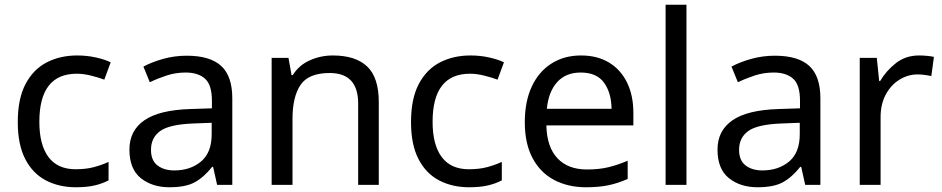

<svg xmlns="http://www.w3.org/2000/svg" viewBox="-20 -780 3975 810"><path d="M300 10Q229 10 173.5 -19Q118 -48 86.5 -109Q55 -170 55 -265Q55 -364 88 -426Q121 -488 177.5 -517Q234 -546 306 -546Q347 -546 385 -537.5Q423 -529 447 -517L420 -444Q396 -453 364 -461Q332 -469 304 -469Q146 -469 146 -266Q146 -169 184.5 -117.5Q223 -66 299 -66Q343 -66 376.5 -75Q410 -84 438 -97V-19Q411 -5 378.5 2.5Q346 10 300 10Z M768 -545Q866 -545 913 -502Q960 -459 960 -365V0H896L879 -76H875Q840 -32 801.5 -11Q763 10 695 10Q622 10 574 -28.5Q526 -67 526 -149Q526 -229 589 -272.5Q652 -316 783 -320L874 -323V-355Q874 -422 845 -448Q816 -474 763 -474Q721 -474 683 -461.5Q645 -449 612 -433L585 -499Q620 -518 668 -531.5Q716 -545 768 -545ZM794 -259Q694 -255 655.5 -227Q617 -199 617 -148Q617 -103 644.5 -82Q672 -61 715 -61Q783 -61 828 -98.5Q873 -136 873 -214V-262Z M1384 -546Q1480 -546 1529 -499.5Q1578 -453 1578 -349V0H1491V-343Q1491 -472 1371 -472Q1282 -472 1248 -422Q1214 -372 1214 -278V0H1126V-536H1197L1210 -463H1215Q1241 -505 1287 -525.5Q1333 -546 1384 -546Z M1959 10Q1888 10 1832.5 -19Q1777 -48 1745.5 -109Q1714 -170 1714 -265Q1714 -364 1747 -426Q1780 -488 1836.5 -517Q1893 -546 1965 -546Q2006 -546 2044 -537.5Q2082 -529 2106 -517L2079 -444Q2055 -453 2023 -461Q1991 -469 1963 -469Q1805 -469 1805 -266Q1805 -169 1843.5 -117.5Q1882 -66 1958 -66Q2002 -66 2035.5 -75Q2069 -84 2097 -97V-19Q2070 -5 2037.5 2.5Q2005 10 1959 10Z M2431 -546Q2500 -546 2549.5 -516Q2599 -486 2625.5 -431.5Q2652 -377 2652 -304V-251H2285Q2287 -160 2331.5 -112.5Q2376 -65 2456 -65Q2507 -65 2546.5 -74.5Q2586 -84 2628 -102V-25Q2587 -7 2547 1.5Q2507 10 2452 10Q2376 10 2317.5 -21Q2259 -52 2226.5 -113.5Q2194 -175 2194 -264Q2194 -352 2223.5 -415Q2253 -478 2306.5 -512Q2360 -546 2431 -546ZM2430 -474Q2367 -474 2330.5 -433.5Q2294 -393 2287 -321H2560Q2559 -389 2528 -431.5Q2497 -474 2430 -474Z M2876 0H2788V-760H2876Z M3249 -545Q3347 -545 3394 -502Q3441 -459 3441 -365V0H3377L3360 -76H3356Q3321 -32 3282.5 -11Q3244 10 3176 10Q3103 10 3055 -28.5Q3007 -67 3007 -149Q3007 -229 3070 -272.5Q3133 -316 3264 -320L3355 -323V-355Q3355 -422 3326 -448Q3297 -474 3244 -474Q3202 -474 3164 -461.5Q3126 -449 3093 -433L3066 -499Q3101 -518 3149 -531.5Q3197 -545 3249 -545ZM3275 -259Q3175 -255 3136.5 -227Q3098 -199 3098 -148Q3098 -103 3125.5 -82Q3153 -61 3196 -61Q3264 -61 3309 -98.5Q3354 -136 3354 -214V-262Z M3857 -546Q3872 -546 3889.5 -544.5Q3907 -543 3920 -540L3909 -459Q3896 -462 3880.5 -464Q3865 -466 3851 -466Q3810 -466 3774 -443.5Q3738 -421 3716.5 -380.5Q3695 -340 3695 -286V0H3607V-536H3679L3689 -438H3693Q3719 -482 3760 -514Q3801 -546 3857 -546Z"/></svg>

Font: Noto Sans Masaram Gondi
Style: Regular
Weight: 400
Designer: Ek Type & Mukund Gokhale
Foundry: Ek Type
Version: Version 1.004; ttfautohint (v1.8.4.7-5d5b)